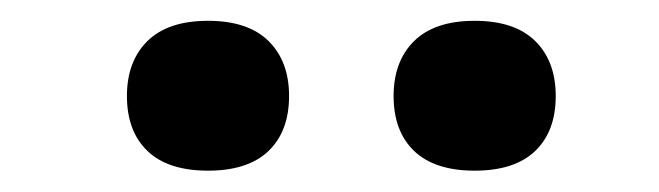

<svg xmlns="http://www.w3.org/2000/svg" viewBox="-20 -800 618 180"><path d="M425 -640Q387.5 -640 368.2 -658.5Q349 -677 349 -710Q349 -742.5 368.2 -761.5Q387.5 -780.5 425 -780.5Q462.5 -780.5 481.8 -761.5Q501 -742.5 501 -710Q501 -677 481.8 -658.5Q462.5 -640 425 -640ZM175 -640Q137.5 -640 118.2 -658.5Q99 -677 99 -710Q99 -742.5 118.2 -761.5Q137.5 -780.5 175 -780.5Q212.5 -780.5 231.8 -761.5Q251 -742.5 251 -710Q251 -677 231.8 -658.5Q212.5 -640 175 -640Z"/></svg>

Font: Encode Sans SemiExpanded SemiExpanded SemiBold
Style: Regular
Weight: 600
Width: 6
Designer: Multiple Designers
Foundry: Impallari Type
Version: Version 3.000; ttfautohint (v1.8.3) -l 8 -r 50 -G 200 -x 14 